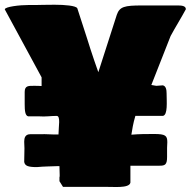

<svg xmlns="http://www.w3.org/2000/svg" viewBox="-44 -759 793 798"><path d="M-24.1 -720 128.9 -437.5V-401.4C118.2 -402.3 107.4 -402.3 99.6 -402.3C76.2 -402.3 58.6 -404.3 58.6 -377V-326.2C58.6 -298.8 60.5 -278.3 73.2 -275.4H120.1C143.6 -273.4 168 -277.3 191.4 -277.3C209 -277.3 199.2 -232.4 199.2 -202.1V-200.2H176.8C160.2 -200.2 144.5 -202.1 128.9 -201.2H82C60.5 -201.2 56.6 -185.5 56.6 -169.9C56.6 -159.2 57.6 -150.4 57.6 -142.6C57.6 -122.1 56.6 -106.4 56.6 -85.9C59.6 -69.3 73.2 -64.5 109.4 -64.5C137.7 -67.4 170.9 -67.4 191.4 -68.4H203.1C203.1 -55.7 204.1 -43.9 204.1 -31.2C204.1 -27.3 204.1 -24.4 203.1 -21.5V-5.9L217.8 17.6H390.6C422.9 16.6 493.2 25.4 498 0V-70.3H619.1C641.6 -70.3 650.4 -74.2 650.4 -106.4V-144.5C650.4 -152.3 651.4 -160.2 651.4 -168C651.4 -195.3 643.6 -202.1 596.7 -202.1C564.5 -202.1 536.1 -202.1 502 -199.2C505.9 -222.7 508.8 -244.1 518.6 -277.3H632.8C654.3 -280.3 648.4 -338.9 648.4 -371.1C648.4 -386.7 645.5 -401.4 632.8 -404.3C625 -404.3 614.3 -402.3 605.5 -402.3L585 -405.8L665 -609.1C685.5 -647.2 708 -682.6 728.5 -720.7C728.5 -736.3 707 -736.3 692.4 -736.3H544.9C473.6 -736.3 453.1 -731.4 441.4 -697.3L364.7 -458.9C354 -490.1 341.8 -523.4 332 -554.7L318.4 -597.7C304.7 -640.6 291 -681.6 277.3 -724.6C271.5 -735.4 225.6 -739.3 182.6 -739.3C149.4 -739.3 117.2 -738.3 110.4 -738.3H78.1C36.1 -738.3 -24.1 -730.8 -24.1 -720Z"/></svg>

Font: Bowlby One SC
Style: Regular
Weight: 400
Width: 1
Version: Version 1.2